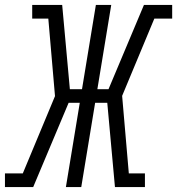

<svg xmlns="http://www.w3.org/2000/svg" viewBox="-53 -755 715 775"><path d="M81 0H-33V-55H39L169 -367L142 -680H77V-735H198L229 -395H278L334 -735H396L340 -395H385L528 -735H642V-680H570L440 -368L467 -55H532V0H411L380 -340H331L275 0H213L269 -340H224Z"/></svg>

Font: Iosevka HT Light Extended
Style: Italic
Weight: 300
Width: 7
Italic angle: -9°
Monospace: yes
Designer: Belleve Invis
Foundry: Belleve Invis
Version: Version 32.3.0; ttfautohint (v1.8.4)